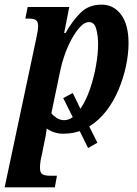

<svg xmlns="http://www.w3.org/2000/svg" viewBox="-41 -566 589 826"><path d="M338 71 302 -2Q272 8 240 9Q196 12 160 -13Q159 -5 157 9Q155 23 152 35L139 100Q135 116 133 129Q131 142 131 156Q131 178 142 184Q153 190 174 190H204L195 240H-21L114 -396Q118 -416 120.5 -429Q123 -442 123 -454Q123 -473 113.5 -479.5Q104 -486 84 -486H68L78 -536H257L235 -424H241Q271 -477 306 -511.5Q341 -546 396 -546Q448 -546 480 -503Q512 -460 512 -380Q512 -334 501 -282Q490 -230 469 -180Q448 -130 416.5 -89Q385 -48 343 -22L378 48ZM235 -49Q254 -49 272 -62L231 -144L272 -166L305 -98Q329 -133 346 -182.5Q363 -232 372 -283.5Q381 -335 381 -376Q381 -412 373 -441.5Q365 -471 342 -471Q323 -471 303.5 -450Q284 -429 266.5 -396.5Q249 -364 236.5 -328Q224 -292 218 -261L180 -79Q187 -69 202 -59Q217 -49 235 -49Z"/></svg>

Font: Noto Serif ExtraCondensed
Style: Bold Italic
Weight: 700
Width: 2
Italic angle: -12°
Designer: Monotype Design Team
Foundry: Monotype Imaging Inc.
Version: Version 2.013; ttfautohint (v1.8.4.7-5d5b)